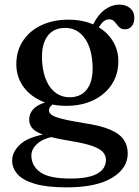

<svg xmlns="http://www.w3.org/2000/svg" viewBox="-20 -564 600 829"><path d="M342 -32.5Q271.5 -44 239.8 -53Q208 -62 199.8 -70.5Q191.5 -79 191.5 -87Q191.5 -97 199 -105.5Q206.5 -114 225 -122.5L211.5 -129.5Q171 -123.5 148 -110.8Q125 -98 115.5 -81.8Q106 -65.5 106 -48Q106 -26.5 119.5 -10.2Q133 6 171.2 19.2Q209.5 32.5 284 44.5Q345 54.5 378.2 66.2Q411.5 78 424.5 92.8Q437.5 107.5 437.5 126.5Q437.5 151 421.5 169.2Q405.5 187.5 371.8 197.2Q338 207 285 207Q192 207 153.8 179.5Q115.5 152 115.5 107.5Q115.5 78 143.8 54.2Q172 30.5 227 23.5L216 8.5Q113.5 21 73 54.5Q32.5 88 32.5 129Q32.5 162 55.8 188.2Q79 214.5 130.8 229.8Q182.5 245 268 245Q395.5 245 463.5 204Q531.5 163 531.5 98.5Q531.5 64 513.8 38.5Q496 13 454.8 -4.5Q413.5 -22 342 -32.5ZM365.5 -428 392.5 -422Q412 -457.5 424.2 -469Q436.5 -480.5 451 -480.5Q463.5 -480.5 470.8 -474Q478 -467.5 484 -459Q490 -450.5 498 -444Q506 -437.5 519 -437.5Q538 -437.5 549 -450.8Q560 -464 560 -486.5Q560 -513 542.2 -528.5Q524.5 -544 496 -544Q463 -544 433.2 -522.8Q403.5 -501.5 382 -458.5ZM491 -300Q491 -350.5 464.2 -391.2Q437.5 -432 389 -455.5Q340.5 -479 275.5 -479Q209.5 -479 158.5 -455Q107.5 -431 79 -387.5Q50.5 -344 50.5 -286.5Q50.5 -236 77.2 -195.2Q104 -154.5 152.5 -130.8Q201 -107 266 -107Q332 -107 382.8 -131.2Q433.5 -155.5 462.2 -199Q491 -242.5 491 -300ZM256.5 -443.5Q308.5 -445.5 341.2 -405Q374 -364.5 379 -292.5Q384.5 -223 359.8 -184.5Q335 -146 284.5 -144Q250.5 -143 224 -160.8Q197.5 -178.5 181.5 -213.2Q165.5 -248 162 -295.5Q158.5 -341.5 168.5 -374.2Q178.5 -407 201 -424.8Q223.5 -442.5 256.5 -443.5Z"/></svg>

Font: Fraunces 11pt
Style: Regular
Weight: 400
Version: Version 1.000;[b76b70a41]